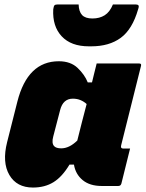

<svg xmlns="http://www.w3.org/2000/svg" viewBox="-20 -832 654 862"><path d="M244 -557Q297 -557 328.5 -527Q360 -497 374 -462H393Q398 -482 403 -503Q408 -524 414 -547H605Q616 -547 613 -536Q591 -447 568 -356Q545 -265 524 -180Q520 -165 534 -165H564Q554 -126 544.5 -86.5Q535 -47 525 -8Q522 3 511 3H437Q383 3 351 -23.5Q319 -50 312 -93H292Q259 -38 220 -14Q181 10 128 10Q55 10 22 -46.5Q-11 -103 12 -194L58 -376Q104 -557 244 -557ZM223 -176Q232 -166 255 -166Q291 -166 327 -201Q337 -241 347.5 -282.5Q358 -324 369 -365Q357 -376 341.5 -382.5Q326 -389 307 -389Q263 -389 250 -338L219 -219Q211 -189 223 -176ZM395 -749Q427 -749 450 -763.5Q473 -778 487 -812H589Q598 -812 601.5 -808Q605 -804 600 -790Q574 -700 522 -662Q470 -624 390 -624H379Q299 -624 257 -669Q215 -714 219 -790Q221 -804 224.5 -808Q228 -812 239 -812H333Q334 -780 348.5 -764.5Q363 -749 395 -749Z"/></svg>

Font: Recursive Mn Lnr St Blk
Style: Italic
Weight: 900
Italic angle: -15°
Monospace: yes
Version: Version 1.079;hotconv 1.0.112;makeotfexe 2.5.65598; ttfautoh